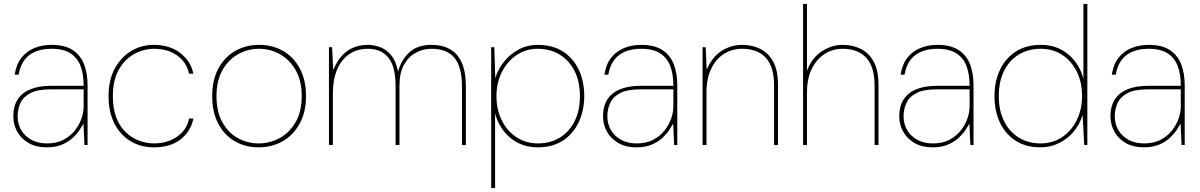

<svg xmlns="http://www.w3.org/2000/svg" viewBox="-20 -740 6126 980"><path d="M218 12Q164 12 126 -10Q88 -32 68 -68Q48 -104 48 -145Q48 -200 71.5 -234.5Q95 -269 138 -285.5Q181 -302 239 -302H407Q407 -360 391.5 -402Q376 -444 340 -467.5Q304 -491 243 -491Q173 -491 130 -459Q87 -427 75 -359H55Q63 -412 89.5 -445.5Q116 -479 156 -495Q196 -511 243 -511Q312 -511 352.5 -483.5Q393 -456 410 -409.5Q427 -363 427 -306V0H411L406 -109Q400 -98 387 -78Q374 -58 352.5 -37.5Q331 -17 298 -2.5Q265 12 218 12ZM220 -8Q269 -8 304 -26.5Q339 -45 362 -74Q385 -103 396 -135.5Q407 -168 407 -197V-284H239Q173 -284 136.5 -265.5Q100 -247 85 -215.5Q70 -184 70 -145Q70 -109 87.5 -77.5Q105 -46 139 -27Q173 -8 220 -8Z M765 12Q698 12 645.5 -20Q593 -52 563.5 -110.5Q534 -169 534 -249Q534 -330 565 -388.5Q596 -447 648.5 -479Q701 -511 765 -511Q846 -511 900 -469.5Q954 -428 967 -364H945Q932 -423 884 -457Q836 -491 766 -491Q714 -491 665.5 -464.5Q617 -438 586.5 -384.5Q556 -331 556 -249Q556 -184 574 -138.5Q592 -93 623 -64Q654 -35 691.5 -21.5Q729 -8 766 -8Q811 -8 848 -23Q885 -38 911 -66Q937 -94 945 -135H967Q955 -72 903.5 -30Q852 12 765 12Z M1299 12Q1232 12 1178.5 -19Q1125 -50 1094 -109Q1063 -168 1063 -249Q1063 -331 1094.5 -390Q1126 -449 1180.5 -480Q1235 -511 1302 -511Q1371 -511 1425 -480Q1479 -449 1510.5 -390Q1542 -331 1542 -249Q1542 -168 1509.5 -109Q1477 -50 1422.5 -19Q1368 12 1299 12ZM1300 -8Q1356 -8 1406 -34.5Q1456 -61 1488 -115Q1520 -169 1520 -250Q1520 -329 1488.5 -383Q1457 -437 1407.5 -464Q1358 -491 1302 -491Q1246 -491 1196.5 -464Q1147 -437 1116 -383Q1085 -329 1085 -249Q1085 -169 1115.5 -115Q1146 -61 1195 -34.5Q1244 -8 1300 -8Z M1659 0V-499H1675L1681 -382Q1707 -447 1751.5 -479Q1796 -511 1858 -511Q1887 -511 1918.5 -500Q1950 -489 1975.5 -459.5Q2001 -430 2012 -374Q2026 -431 2067.5 -471Q2109 -511 2182 -511Q2237 -511 2276 -489.5Q2315 -468 2336.5 -421Q2358 -374 2358 -296V0H2338V-298Q2338 -399 2299.5 -445Q2261 -491 2182 -491Q2138 -491 2100.5 -470Q2063 -449 2041 -407.5Q2019 -366 2019 -303V0H1999V-303Q1999 -400 1962.5 -445.5Q1926 -491 1858 -491Q1804 -491 1764 -464.5Q1724 -438 1701.5 -387Q1679 -336 1679 -260V0Z M2487 220V-499H2503L2508 -341Q2522 -387 2553 -425.5Q2584 -464 2627.5 -487.5Q2671 -511 2725 -511Q2801 -511 2853.5 -477Q2906 -443 2934 -384.5Q2962 -326 2962 -250Q2962 -175 2933.5 -115.5Q2905 -56 2852.5 -22Q2800 12 2725 12Q2644 12 2586 -35.5Q2528 -83 2507 -161V220ZM2725 -8Q2788 -8 2836.5 -37Q2885 -66 2912.5 -120.5Q2940 -175 2940 -249Q2940 -324 2912.5 -378Q2885 -432 2836.5 -461.5Q2788 -491 2725 -491Q2665 -491 2617 -459Q2569 -427 2541.5 -372Q2514 -317 2514 -249Q2514 -180 2541.5 -125Q2569 -70 2617 -39Q2665 -8 2725 -8Z M3228 12Q3174 12 3136 -10Q3098 -32 3078 -68Q3058 -104 3058 -145Q3058 -200 3081.5 -234.5Q3105 -269 3148 -285.5Q3191 -302 3249 -302H3417Q3417 -360 3401.5 -402Q3386 -444 3350 -467.5Q3314 -491 3253 -491Q3183 -491 3140 -459Q3097 -427 3085 -359H3065Q3073 -412 3099.5 -445.5Q3126 -479 3166 -495Q3206 -511 3253 -511Q3322 -511 3362.5 -483.5Q3403 -456 3420 -409.5Q3437 -363 3437 -306V0H3421L3416 -109Q3410 -98 3397 -78Q3384 -58 3362.5 -37.5Q3341 -17 3308 -2.5Q3275 12 3228 12ZM3230 -8Q3279 -8 3314 -26.5Q3349 -45 3372 -74Q3395 -103 3406 -135.5Q3417 -168 3417 -197V-284H3249Q3183 -284 3146.5 -265.5Q3110 -247 3095 -215.5Q3080 -184 3080 -145Q3080 -109 3097.5 -77.5Q3115 -46 3149 -27Q3183 -8 3230 -8Z M3566 0V-499H3582L3587 -384Q3615 -450 3663.5 -480.5Q3712 -511 3768 -511Q3819 -511 3860.5 -490.5Q3902 -470 3926.5 -425.5Q3951 -381 3951 -308V0H3931V-303Q3931 -400 3888.5 -445.5Q3846 -491 3768 -491Q3717 -491 3676 -465.5Q3635 -440 3610.5 -390Q3586 -340 3586 -268V0Z M4079 0V-720H4099V-379Q4124 -445 4174.5 -478Q4225 -511 4281 -511Q4333 -511 4374.5 -490Q4416 -469 4440 -424.5Q4464 -380 4464 -308V0H4444V-303Q4444 -399 4401.5 -445Q4359 -491 4281 -491Q4230 -491 4189 -464.5Q4148 -438 4123.5 -388.5Q4099 -339 4099 -267V0Z M4740 12Q4686 12 4648 -10Q4610 -32 4590 -68Q4570 -104 4570 -145Q4570 -200 4593.5 -234.5Q4617 -269 4660 -285.5Q4703 -302 4761 -302H4929Q4929 -360 4913.5 -402Q4898 -444 4862 -467.5Q4826 -491 4765 -491Q4695 -491 4652 -459Q4609 -427 4597 -359H4577Q4585 -412 4611.5 -445.5Q4638 -479 4678 -495Q4718 -511 4765 -511Q4834 -511 4874.5 -483.5Q4915 -456 4932 -409.5Q4949 -363 4949 -306V0H4933L4928 -109Q4922 -98 4909 -78Q4896 -58 4874.5 -37.5Q4853 -17 4820 -2.5Q4787 12 4740 12ZM4742 -8Q4791 -8 4826 -26.5Q4861 -45 4884 -74Q4907 -103 4918 -135.5Q4929 -168 4929 -197V-284H4761Q4695 -284 4658.5 -265.5Q4622 -247 4607 -215.5Q4592 -184 4592 -145Q4592 -109 4609.5 -77.5Q4627 -46 4661 -27Q4695 -8 4742 -8Z M5291 12Q5217 12 5164.5 -21.5Q5112 -55 5084 -114Q5056 -173 5056 -249Q5056 -324 5084 -383.5Q5112 -443 5165 -477Q5218 -511 5292 -511Q5374 -511 5431.5 -463.5Q5489 -416 5510 -338V-720H5530V0H5514L5506 -153Q5491 -105 5460 -68Q5429 -31 5385.5 -9.5Q5342 12 5291 12ZM5291 -8Q5353 -8 5401 -40Q5449 -72 5476 -127Q5503 -182 5503 -249Q5503 -320 5476 -374.5Q5449 -429 5401.5 -460Q5354 -491 5292 -491Q5230 -491 5181 -462Q5132 -433 5105 -378.5Q5078 -324 5078 -249Q5078 -176 5105 -121.5Q5132 -67 5180.5 -37.5Q5229 -8 5291 -8Z M5818 12Q5764 12 5726 -10Q5688 -32 5668 -68Q5648 -104 5648 -145Q5648 -200 5671.5 -234.5Q5695 -269 5738 -285.5Q5781 -302 5839 -302H6007Q6007 -360 5991.5 -402Q5976 -444 5940 -467.5Q5904 -491 5843 -491Q5773 -491 5730 -459Q5687 -427 5675 -359H5655Q5663 -412 5689.5 -445.5Q5716 -479 5756 -495Q5796 -511 5843 -511Q5912 -511 5952.5 -483.5Q5993 -456 6010 -409.5Q6027 -363 6027 -306V0H6011L6006 -109Q6000 -98 5987 -78Q5974 -58 5952.5 -37.5Q5931 -17 5898 -2.5Q5865 12 5818 12ZM5820 -8Q5869 -8 5904 -26.5Q5939 -45 5962 -74Q5985 -103 5996 -135.5Q6007 -168 6007 -197V-284H5839Q5773 -284 5736.5 -265.5Q5700 -247 5685 -215.5Q5670 -184 5670 -145Q5670 -109 5687.5 -77.5Q5705 -46 5739 -27Q5773 -8 5820 -8Z"/></svg>

Font: DM Sans 20pt Thin
Style: Regular
Weight: 250
Version: Version 4.004;gftools[0.9.30]